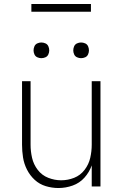

<svg xmlns="http://www.w3.org/2000/svg" viewBox="-20 -939 616 967"><path d="M274 8Q311 8 346 -4.5Q381 -17 405.5 -44.5Q430 -72 442 -106V0H486V-530H442V-210Q442 -177 434.5 -144Q427 -111 406 -83.5Q385 -56 353.5 -43.5Q322 -31 288 -31Q255 -31 223 -43.5Q191 -56 170 -83.5Q149 -111 141.5 -144Q134 -177 134 -210V-530H91V-210Q91 -178 96 -146Q101 -114 116 -84.5Q131 -55 155 -33Q179 -11 210.5 -1.5Q242 8 274 8ZM388 -646Q399 -646 409 -650.5Q419 -655 423.5 -665Q428 -675 428 -685Q428 -696 423.5 -706Q419 -716 409 -720.5Q399 -725 388 -725Q378 -725 368 -720.5Q358 -716 353.5 -706Q349 -696 349 -685Q349 -675 353.5 -665Q358 -655 368 -650.5Q378 -646 388 -646ZM188 -646Q199 -646 209 -650.5Q219 -655 223.5 -665Q228 -675 228 -685Q228 -696 223.5 -706Q219 -716 209 -720.5Q199 -725 188 -725Q178 -725 168 -720.5Q158 -716 153.5 -706Q149 -696 149 -685Q149 -675 153.5 -665Q158 -655 168 -650.5Q178 -646 188 -646ZM138 -880H438V-919H138Z"/></svg>

Font: Iosevka Sparkle Extralight
Style: Regular
Weight: 200
Designer: Belleve Invis
Foundry: Belleve Invis
Version: Version 4.5.0; ttfautohint (v1.8.3)